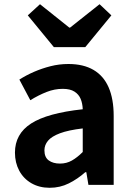

<svg xmlns="http://www.w3.org/2000/svg" viewBox="-20 -878 631 912"><path d="M216 14Q167 14 129.5 -7.5Q92 -29 71.5 -67Q51 -105 51 -153Q51 -242 128 -291.5Q205 -341 373 -359Q372 -387 363 -408.5Q354 -430 333.5 -443Q313 -456 278 -456Q239 -456 201 -441Q163 -426 124 -402L72 -500Q105 -521 142 -537Q179 -553 220 -563.5Q261 -574 305 -574Q376 -574 424 -546Q472 -518 496 -463Q520 -408 520 -327V0H400L390 -60H385Q349 -28 307 -7Q265 14 216 14ZM265 -101Q296 -101 321.5 -115.5Q347 -130 373 -156V-268Q305 -260 265 -245Q225 -230 208 -209.5Q191 -189 191 -164Q191 -131 211.5 -116Q232 -101 265 -101ZM236 -654 112 -805 170 -858 309 -747H313L453 -858L509 -805L385 -654Z"/></svg>

Font: Noto Sans KR
Style: Bold
Weight: 700
Designer: Ryoko NISHIZUKA  (kana, bopomofo & ideographs); Paul D. Hunt (Latin, Greek & Cyrillic); Sandoll Communications , Soo-you
Foundry: Adobe
Version: Version 2.004-H2;hotconv 1.0.118;makeotfexe 2.5.65603